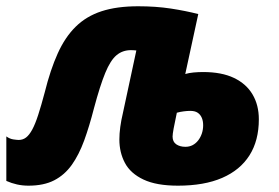

<svg xmlns="http://www.w3.org/2000/svg" viewBox="-50 -583 891 613"><path d="M518.1 9.8Q449.2 9.8 408 -9.8Q366.7 -29.3 348.9 -62.7Q331.1 -96.2 331.1 -137.7Q331.1 -156.2 334 -177.7Q336.9 -199.2 342.3 -221.7L385.3 -421.9Q380.9 -422.4 376.7 -422.6Q372.6 -422.9 368.2 -422.9Q341.3 -422.9 322 -406.7Q302.7 -390.6 286.1 -350.3Q269.5 -310.1 250 -237.3Q235.4 -180.2 218.8 -134.5Q202.1 -88.9 179.2 -56.6Q156.2 -24.4 123 -7.3Q89.8 9.8 41 9.8Q22 9.8 4.4 5.9Q-13.2 2 -29.8 -5.4V-147.5Q-19 -139.6 -7.3 -137.9Q4.4 -136.2 9.8 -136.2Q22.9 -136.2 33.2 -144Q43.5 -151.9 53 -169.4Q62.5 -187 72 -216.3Q81.5 -245.6 92.8 -288.1Q110.8 -360.4 134.3 -412.4Q157.7 -464.4 191.7 -497.8Q225.6 -531.2 274.2 -547.1Q322.8 -563 391.1 -563Q447.3 -563 495.4 -555.7Q543.5 -548.3 583 -538.1L541.5 -346.7Q552.7 -350.1 568.1 -351.6Q583.5 -353 598.6 -353Q657.7 -353 697 -334.2Q736.3 -315.4 756.3 -281.5Q776.4 -247.6 776.4 -202.1Q776.4 -134.3 746.6 -87.2Q716.8 -40 659.4 -15.1Q602.1 9.8 518.1 9.8ZM542 -114.3Q554.7 -114.3 564.9 -119.6Q575.2 -125 582.8 -134.8Q590.3 -144.5 594.5 -157Q598.6 -169.4 598.6 -183.1Q598.6 -196.8 594.2 -207Q589.8 -217.3 581.1 -223.1Q572.3 -229 557.6 -229Q547.9 -229 536.6 -227.5Q525.4 -226.1 514.6 -223.1Q507.8 -191.4 504.4 -172.9Q501 -154.3 501 -147Q501 -130.4 512.7 -122.3Q524.4 -114.3 542 -114.3Z"/></svg>

Font: Open Sans SemiCondensed ExtraBold
Style: Italic
Weight: 800
Width: 4
Italic angle: -12°
Designer: Monotype Design Team
Foundry: Monotype Imaging Inc.
Version: Version 3.003